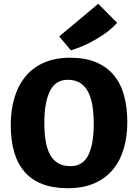

<svg xmlns="http://www.w3.org/2000/svg" viewBox="-20 -992 733 1018"><path d="M655 -344Q655 -266 635.5 -201.5Q616 -137 577 -91Q538 -45 479 -19.5Q420 6 340 6Q261 6 203.5 -16.5Q146 -39 109 -82.5Q72 -126 54.5 -188Q37 -250 37 -330Q37 -408 56.5 -473.5Q76 -539 115 -586.5Q154 -634 213.5 -660Q273 -686 353 -686Q432 -686 489 -662Q546 -638 583 -594Q620 -550 637.5 -486.5Q655 -423 655 -344ZM215 -341Q215 -290 221.5 -248Q228 -206 243.5 -175.5Q259 -145 286 -128Q313 -111 354 -111Q419 -111 448 -169Q477 -227 477 -334Q477 -385 470.5 -428Q464 -471 448.5 -502.5Q433 -534 406 -551.5Q379 -569 339 -569Q274 -569 244.5 -508.5Q215 -448 215 -341ZM294 -799 501 -972 601 -871Q568 -835 528.5 -808.5Q489 -782 454 -764.5Q419 -747 392 -737.5Q365 -728 356 -725Z"/></svg>

Font: Amaranth
Style: Bold
Weight: 700
Designer: Gesine Todt
Foundry: Gesine Todt
Version: Version 1.001